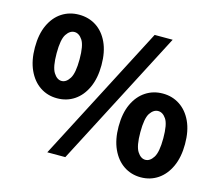

<svg xmlns="http://www.w3.org/2000/svg" viewBox="-108 -897 1201 1050"><g transform="rotate(15 493.0 -372.0)"><path d="M216 -285Q162 -285 119.5 -313.5Q77 -342 52.5 -395.5Q28 -449 28 -523Q28 -598 52.5 -650.5Q77 -703 119.5 -730.5Q162 -758 216 -758Q271 -758 313.5 -730.5Q356 -703 380.5 -650.5Q405 -598 405 -523Q405 -449 380.5 -395.5Q356 -342 313.5 -313.5Q271 -285 216 -285ZM216 -383Q242 -383 261.5 -414Q281 -445 281 -523Q281 -601 261.5 -630.5Q242 -660 216 -660Q190 -660 170.5 -630.5Q151 -601 151 -523Q151 -445 170.5 -414Q190 -383 216 -383ZM242 14 643 -758H745L344 14ZM770 14Q716 14 673.5 -14.5Q631 -43 606.5 -96.5Q582 -150 582 -224Q582 -299 606.5 -351.5Q631 -404 673.5 -432Q716 -460 770 -460Q824 -460 866.5 -432Q909 -404 933.5 -351.5Q958 -299 958 -224Q958 -150 933.5 -96.5Q909 -43 866.5 -14.5Q824 14 770 14ZM770 -85Q796 -85 815.5 -115.5Q835 -146 835 -224Q835 -303 815.5 -332Q796 -361 770 -361Q744 -361 724.5 -332Q705 -303 705 -224Q705 -146 724.5 -115.5Q744 -85 770 -85Z"/></g></svg>

Font: Noto Sans KR Thin Black
Style: Regular
Weight: 900
Version: Version 2.004-H2;hotconv 1.0.118;makeotfexe 2.5.65603